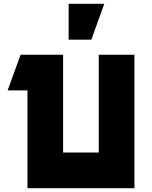

<svg xmlns="http://www.w3.org/2000/svg" viewBox="-20 -987 795 1007"><path d="M20 -513 88 -700H311V-187H498V-700H685V0H124V-513ZM340 -779V-967H527L459 -779Z"/></svg>

Font: Clickuper
Style: Bold
Weight: 700
Designer: Denis Ignatov
Foundry: Denis Ignatov
Version: Version 1.10 April 16, 2021